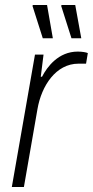

<svg xmlns="http://www.w3.org/2000/svg" viewBox="-20 -743 369 763"><path d="M264 -591H303L279 -723H225L223 -720ZM150 -591H190L167 -723H111L109 -720ZM27 0H75L129 -310C145 -402 202 -490 292 -490H322L329 -532C323 -535 307 -538 289 -538C212 -538 167 -477 147 -438H142L153 -526H119Z"/></svg>

Font: Archivo Thin
Style: Italic
Weight: 100
Italic angle: -10°
Designer: Hector Gatti
Foundry: Omnibus-Type
Version: Version 2.001